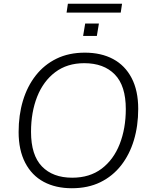

<svg xmlns="http://www.w3.org/2000/svg" viewBox="-20 -993 799 1021"><path d="M362 8Q276 8 212.5 -26Q149 -60 114 -127.5Q79 -195 79 -291Q79 -381 102 -457.5Q125 -534 170 -591.5Q215 -649 280.5 -681Q346 -713 431 -713Q518 -713 581.5 -679Q645 -645 680 -578Q715 -511 715 -414Q715 -324 692 -247.5Q669 -171 624 -113.5Q579 -56 513.5 -24Q448 8 362 8ZM364 -48Q457 -48 520.5 -96Q584 -144 616.5 -227Q649 -310 649 -413Q649 -537 590.5 -597Q532 -657 428 -657Q337 -657 273.5 -609Q210 -561 177.5 -478.5Q145 -396 145 -292Q145 -168 203 -108Q261 -48 364 -48ZM334 -926 341 -973H629L622 -926ZM422 -802 433 -868H506L495 -802Z"/></svg>

Font: Nunito Sans 12pt ExtraLight 12pt Light
Style: Italic
Weight: 300
Italic angle: -9°
Version: Version 3.101;gftools[0.9.27]